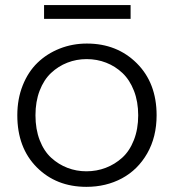

<svg xmlns="http://www.w3.org/2000/svg" viewBox="-20 -725 682 753"><path d="M594.2 -272.9Q594.2 -188 557.4 -123.5Q520.5 -59.1 458.3 -25.6Q396 7.8 318.8 7.8Q200.7 7.8 124.3 -68.8Q47.9 -145.5 47.9 -272.9Q47.9 -336.9 69.1 -390.1Q90.3 -443.4 127.2 -479Q164.1 -514.6 214.1 -534.4Q264.2 -554.2 320.8 -554.2Q439 -554.2 516.6 -476.8Q594.2 -399.4 594.2 -272.9ZM119.1 -272.9Q119.1 -218.3 135.7 -175.3Q152.3 -132.3 180.9 -106.2Q209.5 -80.1 244.6 -66.7Q279.8 -53.2 318.8 -53.2Q358.9 -53.2 394.8 -66.9Q430.7 -80.6 459.5 -106.7Q488.3 -132.8 505.1 -175.8Q522 -218.8 522 -272.9Q522 -326.2 505.4 -368.9Q488.8 -411.6 460.4 -438.5Q432.1 -465.3 396.2 -479.2Q360.4 -493.2 319.8 -493.2Q279.8 -493.2 244.1 -479.2Q208.5 -465.3 180.2 -438.7Q151.9 -412.1 135.5 -369.4Q119.1 -326.7 119.1 -272.9ZM152.8 -650.9V-705.1H492.2V-650.9Z"/></svg>

Font: PoppinsZ Light
Style: Regular
Weight: 300
Designer: Ninad Kale (Devanagari), Jonny Pinhorn (Latin)
Foundry: Indian Type Foundry
Version: Version 3.002;FEAKit 1.0